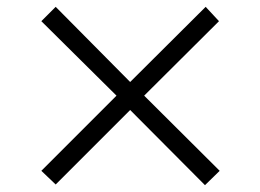

<svg xmlns="http://www.w3.org/2000/svg" viewBox="-20 -649 762 562"><path d="M580 -107 361 -327 143 -109 101 -149 321 -369 101 -587 143 -629 361 -409 582 -629 621 -587 402 -369 623 -149Z"/></svg>

Font: SUITE Light
Style: Regular
Weight: 300
Designer: Sun
Foundry: Sun
Version: Version 2.040